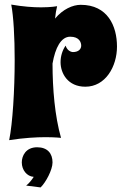

<svg xmlns="http://www.w3.org/2000/svg" viewBox="-20 -603 533 837"><path d="M286 -443C326 -443 334 -418 334 -404C334 -389 322 -376 298 -376C298 -376 275 -376 266 -404C252 -384 244 -358 244 -332C244 -283 276 -225 352 -225C440 -225 490 -313 490 -400C490 -490 449 -582 332 -582C297 -582 254 -563 220 -522C222 -542 225 -560 229 -576C229 -576 203 -571 159 -571C125 -571 81 -574 29 -583C39 -532 44 -440 44 -342C44 -210 35 -65 20 8C84 -2 138 -5 178 -5C221 -5 246 -2 246 -2C219 -97 209 -216 209 -326C221 -395 246 -443 286 -443ZM209 105C209 66 187 39 142 39C92 39 75 77 75 105C75 138 97 166 127 168C118 182 107 196 94 206L157 214C179 193 209 138 209 105Z"/></svg>

Font: Spicy Rice
Style: Regular
Weight: 400
Designer: Astigmatic (AOETI)
Foundry: Astigmatic (AOETI)
Version: Version 1.000